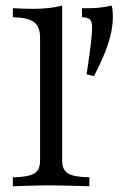

<svg xmlns="http://www.w3.org/2000/svg" viewBox="-20 -652 439 672"><path d="M308.9 -385.5 283.1 -391.9Q292.7 -454.8 297.6 -495.2Q302.4 -535.5 302.4 -556.5Q302.4 -575.8 295.2 -583.5Q287.9 -591.1 266.9 -591.9V-623.4Q298.4 -622.6 322.2 -624.6Q346 -626.6 370.2 -632.3Q372.6 -629 373.8 -616.9Q375 -604.8 375 -592.7Q375 -568.5 369.4 -539.9Q363.7 -511.3 349.6 -474.2Q335.5 -437.1 308.9 -385.5ZM25 0V-31.5Q78.2 -32.3 99.2 -44.4Q120.2 -56.5 120.2 -89.5V-521Q120.2 -558.1 99.6 -574.2Q79 -590.3 25 -591.9V-623.4Q40.3 -622.6 58.5 -621.8Q76.6 -621 94.4 -621Q123.4 -621 149.6 -623.8Q175.8 -626.6 197.6 -632.3V-89.5Q197.6 -56.5 219 -44.4Q240.3 -32.3 292.7 -31.5V0Q279.8 -0.8 258.1 -1.2Q236.3 -1.6 210.1 -2.4Q183.9 -3.2 158.9 -3.2Q121 -3.2 82.7 -2Q44.4 -0.8 25 0Z"/></svg>

Font: Playfair 12pt
Style: Regular
Weight: 400
Designer: Claus Eggers Sørensen
Foundry: Claus Eggers Sørensen
Version: Version 2.000;gftools[0.9.28]